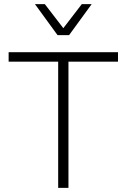

<svg xmlns="http://www.w3.org/2000/svg" viewBox="-20 -914 616 934"><path d="M554 -614H313V0H263V-614H22V-660H554ZM316 -743H260L150 -894H198L288 -777L378 -894H426Z"/></svg>

Font: Work Sans Light
Style: Regular
Weight: 300
Designer: Wei Huang
Foundry: Wei Huang
Version: Version 1.500